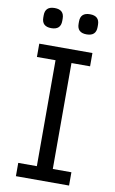

<svg xmlns="http://www.w3.org/2000/svg" viewBox="-98 -945 596 996"><g transform="rotate(10 200.0 -447.0)"><path d="M57 -835V-847Q57 -894 107 -894Q157 -894 157 -847V-835Q157 -788 107 -788Q57 -788 57 -835ZM243 -835V-847Q243 -894 293 -894Q343 -894 343 -847V-835Q343 -788 293 -788Q243 -788 243 -835ZM340 0H60V-70H158V-628H60V-698H340V-628H242V-70H340Z"/></g></svg>

Font: Aneliza
Style: Regular
Weight: 400
Designer: Mike Abbink, Paul van der Laan, Pieter van Rosmalen
Foundry: Bold Monday
Version: Version 3.0